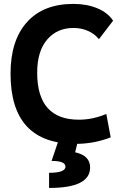

<svg xmlns="http://www.w3.org/2000/svg" viewBox="-20 -723 626 978"><path d="M365.2 9.8Q33.7 9.8 33.7 -347.7Q33.7 -517.1 117.2 -610.1Q200.7 -703.1 353.5 -703.1Q422.4 -703.1 475.6 -680.9Q528.8 -658.7 556.2 -617.7L483.9 -523.4Q461.9 -550.8 428 -565.7Q394 -580.6 354.5 -580.6Q270.5 -580.6 220 -521.2Q169.4 -461.9 169.4 -352.5Q169.4 -113.3 381.8 -113.3Q452.6 -113.3 521.5 -142.6L543.9 -23.4Q459 9.8 365.2 9.8ZM230 234.4V157.2Q272 157.2 292.7 149.2Q313.5 141.1 313.5 126Q313.5 111.3 296.1 104Q278.8 96.7 242.7 96.7L276.4 -2.9L375 2.4L362.8 52.7Q401.4 61.5 420.2 80.6Q439 99.6 439 130.4Q439 182.1 387 208.3Q335 234.4 230 234.4Z"/></svg>

Font: Cascadia Mono PL
Style: Regular
Weight: 400
Monospace: yes
Designer: Aaron Bell
Foundry: Saja Typeworks
Version: Version 2102.003